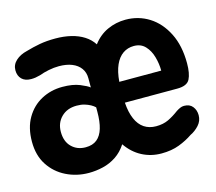

<svg xmlns="http://www.w3.org/2000/svg" viewBox="-78 -584 776 690"><g transform="rotate(-15 309.5 -239.0)"><path d="M173 10.5Q127.5 10.5 88.8 -8.8Q50 -28 26.8 -63.8Q3.5 -99.5 3.5 -150.5Q3.5 -202.5 24.8 -238.8Q46 -275 81.5 -294Q117 -313 159.5 -313Q198.5 -313 224 -302.5Q249.5 -292 258.5 -284.5V-319Q258.5 -340.5 247.2 -356Q236 -371.5 215.5 -379.8Q195 -388 167 -388Q148.5 -388 128.8 -384Q109 -380 93 -374Q84 -371.5 75.8 -370.2Q67.5 -369 59.5 -369Q37 -369 24.8 -381.2Q12.5 -393.5 12.5 -414Q12.5 -435 28.8 -449.8Q45 -464.5 70.5 -470.5Q96 -478 122 -482.8Q148 -487.5 180.5 -487.5Q212 -487.5 238.8 -481Q265.5 -474.5 286 -461.5Q306.5 -448.5 319.5 -428.5Q342 -458.5 373.8 -473Q405.5 -487.5 441.5 -487.5Q489.5 -487.5 528.8 -462.8Q568 -438 591.5 -391.2Q615 -344.5 615 -279Q615 -241 604.5 -220.5Q594 -200 557.5 -200H362.5Q365 -163.5 375.8 -138.8Q386.5 -114 405.2 -101.5Q424 -89 449.5 -89Q476 -89 495.8 -98.5Q515.5 -108 535.5 -123Q542.5 -127.5 549.8 -130.8Q557 -134 564.5 -134Q585.5 -134 596.2 -120.5Q607 -107 607 -88Q607 -67 592.8 -51.2Q578.5 -35.5 560.5 -27Q538 -11.5 509.2 -0.5Q480.5 10.5 443 10.5Q404 10.5 371 -6.8Q338 -24 314.5 -58Q298 -32.5 275 -17.2Q252 -2 225.8 4.2Q199.5 10.5 173 10.5ZM113 -158Q113 -122 133.5 -101.8Q154 -81.5 185.5 -81.5Q211.5 -81.5 227.5 -94.5Q243.5 -107.5 251 -132.5Q258.5 -157.5 258.5 -193.5V-210.5Q252.5 -216.5 243 -221.8Q233.5 -227 221 -230.8Q208.5 -234.5 192 -234.5Q156.5 -234.5 134.8 -213Q113 -191.5 113 -158ZM362.5 -277.5H518.5Q518.5 -303 511.2 -328.8Q504 -354.5 488 -371.5Q472 -388.5 446 -388.5Q423 -388.5 405.2 -376.2Q387.5 -364 376.5 -339.5Q365.5 -315 362.5 -277.5Z"/></g></svg>

Font: Sono ExtraLight Monospace SemiBold
Style: Regular
Weight: 600
Version: Version 2.112